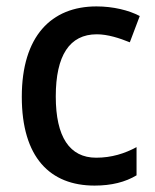

<svg xmlns="http://www.w3.org/2000/svg" viewBox="-20 -569 484 599"><path d="M275 10C328 10 371 -1 406 -22V-110C369 -90 328 -77 280 -77C197 -77 154 -142 154 -268C154 -396 197 -462 282 -462C316 -462 353 -450 385 -437L416 -519C382 -537 333 -549 281 -549C140 -549 48 -456 48 -267C48 -78 136 10 275 10Z"/></svg>

Font: Noto Sans Lao Looped SemiCondensed Medium
Style: Regular
Weight: 500
Width: 4
Designer: Mark Frömberg, Ben Mitchell
Foundry: The Fontpad Ltd
Version: Version 1.002